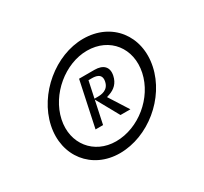

<svg xmlns="http://www.w3.org/2000/svg" viewBox="-98 -969 751 707"><g transform="rotate(-30 277.0 -615.5)"><path d="M60.4 -615C35.2 -496.2 112.3 -399.5 230.1 -399.5C351 -399.5 468.2 -496.2 493.4 -615C518.9 -734.9 443 -832.5 322.2 -832.5C204.4 -832.5 85.9 -734.9 60.4 -615ZM105.4 -615C125.7 -710.1 219.4 -787.5 312.6 -787.5C408.8 -787.5 468.7 -710.1 448.4 -615C428.4 -520.8 335.8 -444.5 239.7 -444.5C146.6 -444.5 85.4 -520.8 105.4 -615ZM236.2 -712.5 195.4 -520.5H227.4L247.9 -617.1L301.5 -520.5H343.6L291.5 -602.4L302.5 -606.1C326.8 -614.2 344.7 -630.2 350.8 -659C358.3 -694.2 337.9 -712.5 301.7 -712.5ZM248.6 -620.5 263.5 -690.5H277C293.6 -690.5 320.9 -687.7 313.9 -655C307.2 -623.1 278.6 -620.5 262.1 -620.5Z"/></g></svg>

Font: Hussar Nova
Style: RgIta
Weight: 700
Foundry: Cannot Into Space Fonts
Version: Version 0.99